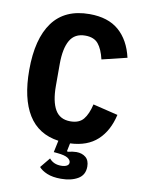

<svg xmlns="http://www.w3.org/2000/svg" viewBox="-99 -778 797 1059"><g transform="rotate(10 300.0 -249.0)"><path d="M201 -410V-288Q201 -201 227.5 -155Q254 -109 313 -109Q362 -109 386 -138Q410 -167 423 -223L563 -189Q542 -97 485.5 -45Q429 7 333 11L324 55L328 59Q356 52 376 52Q408 52 428.5 69Q449 86 449 121Q449 168 411.5 190Q374 212 317 212Q270 212 239 199Q208 186 193 168L239 112Q263 141 305 141Q325 141 337 134.5Q349 128 349 116Q349 102 332.5 91Q316 80 274 76L253 74L267 8Q153 -8 97 -99Q41 -190 41 -349Q41 -524 109.5 -617Q178 -710 316 -710Q420 -710 480.5 -657.5Q541 -605 563 -509L423 -475Q410 -531 386 -560Q362 -589 313 -589Q254 -589 227.5 -543Q201 -497 201 -410Z"/></g></svg>

Font: iA Writer Mono V
Style: Regular
Weight: 400
Designer: Mike Abbink, Paul van der Laan, Pieter van Rosmalen
Foundry: Bold Monday
Version: Version 2.000